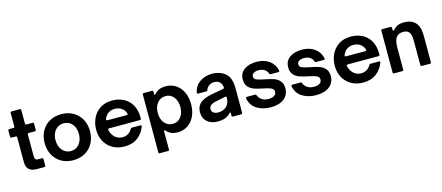

<svg xmlns="http://www.w3.org/2000/svg" viewBox="-59 -1457 5415 2352"><g transform="rotate(-15 2648.5 -280.5)"><path d="M237 0Q106 0 106 -123V-437Q106 -453 90 -453H39Q23 -453 23 -469V-545Q23 -561 39 -561H90Q106 -561 106 -577V-747Q106 -763 122 -763H225Q241 -763 241 -747V-577Q241 -561 257 -561H333Q349 -561 349 -545V-469Q349 -453 333 -453H257Q241 -453 241 -437V-164Q241 -138 249.5 -125Q258 -112 287 -112H332Q348 -112 348 -96V-16Q348 0 332 0Z M412 -284Q412 -368 448.5 -434Q485 -500 550 -536.5Q615 -573 699 -573Q783 -573 848.5 -536Q914 -499 950.5 -433.5Q987 -368 987 -284Q987 -197 951 -130Q915 -63 849.5 -26Q784 11 699 11Q615 11 550 -26Q485 -63 448.5 -130Q412 -197 412 -284ZM847 -284Q847 -360 806 -408.5Q765 -457 699 -457Q656 -457 622 -435Q588 -413 569 -373.5Q550 -334 550 -284Q550 -204 591.5 -154.5Q633 -105 699 -105Q765 -105 806 -155Q847 -205 847 -284Z M1064 -277Q1064 -354 1095.5 -421.5Q1127 -489 1190.5 -531Q1254 -573 1346 -573Q1422 -573 1486 -541.5Q1550 -510 1589 -444.5Q1628 -379 1628 -282V-269Q1628 -253 1612 -253H1221Q1213 -253 1209 -248Q1205 -243 1207 -236Q1214 -205 1225 -187Q1245 -148 1278.5 -126.5Q1312 -105 1355 -105Q1396 -105 1427.5 -125Q1459 -145 1476 -177Q1482 -189 1494 -189H1600Q1608 -189 1612.5 -185Q1617 -181 1615 -175Q1586 -92 1519 -40.5Q1452 11 1350 11Q1265 11 1200 -26Q1135 -63 1099.5 -128.5Q1064 -194 1064 -277ZM1472 -354Q1480 -354 1484 -359Q1488 -364 1485 -372Q1479 -393 1469 -406Q1450 -435 1419 -450.5Q1388 -466 1350 -466Q1312 -466 1281.5 -451Q1251 -436 1232 -406Q1222 -394 1214 -372Q1213 -370 1213 -367Q1213 -361 1217 -357.5Q1221 -354 1228 -354Z M2269 -280Q2269 -195 2238 -128.5Q2207 -62 2151 -25Q2095 12 2022 12Q1978 12 1944.5 -1.5Q1911 -15 1881 -48Q1875 -54 1870 -54Q1863 -54 1863 -42V186Q1863 202 1847 202H1744Q1728 202 1728 186V-545Q1728 -561 1744 -561H1847Q1863 -561 1863 -545V-516Q1863 -505 1869 -505Q1873 -505 1881 -513Q1910 -545 1944 -558.5Q1978 -572 2022 -572Q2095 -572 2151 -535Q2207 -498 2238 -431.5Q2269 -365 2269 -280ZM1846 -280Q1846 -202 1886.5 -153Q1927 -104 1991 -104Q2055 -104 2094 -153.5Q2133 -203 2133 -280Q2133 -357 2094 -406.5Q2055 -456 1991 -456Q1927 -456 1886.5 -407Q1846 -358 1846 -280Z M2348 -154Q2348 -238 2412 -282Q2458 -314 2543 -330L2695 -358Q2710 -361 2709 -376Q2704 -417 2683 -440Q2658 -467 2608 -467Q2573 -467 2545 -447.5Q2517 -428 2506 -395Q2502 -382 2489 -382H2387Q2369 -382 2372 -399Q2391 -484 2457.5 -528.5Q2524 -573 2609 -573Q2660 -573 2704 -558.5Q2748 -544 2779 -516Q2810 -489 2824 -453Q2838 -417 2841.5 -381Q2845 -345 2845 -292V-16Q2845 0 2829 0H2726Q2710 0 2710 -16V-44Q2710 -58 2703 -58Q2700 -58 2695 -52Q2678 -31 2659 -20Q2612 11 2532 11Q2450 11 2399 -32.5Q2348 -76 2348 -154ZM2637 -111Q2676 -130 2692.5 -161.5Q2709 -193 2712 -243V-245Q2712 -253 2707 -256.5Q2702 -260 2694 -258L2579 -235Q2525 -225 2501 -203Q2483 -185 2483 -159Q2483 -128 2505.5 -111.5Q2528 -95 2565 -95Q2605 -95 2637 -111Z M2938 -171V-175Q2938 -189 2952 -189H3054Q3068 -189 3072 -176Q3088 -137 3121.5 -116Q3155 -95 3203 -95Q3247 -95 3274.5 -112Q3302 -129 3302 -160Q3302 -194 3269.5 -209Q3237 -224 3169 -237Q3104 -250 3061 -265Q3018 -280 2988 -313.5Q2958 -347 2958 -405Q2958 -488 3019.5 -530.5Q3081 -573 3175 -573Q3269 -573 3333.5 -527.5Q3398 -482 3417 -400V-395Q3417 -382 3403 -382H3307Q3293 -382 3289 -395Q3275 -432 3244.5 -449.5Q3214 -467 3174 -467Q3134 -467 3110.5 -451.5Q3087 -436 3087 -410Q3087 -379 3118 -366Q3149 -353 3216 -340Q3285 -327 3328.5 -312.5Q3372 -298 3403.5 -264Q3435 -230 3435 -170Q3435 -87 3373.5 -38Q3312 11 3204 11Q3104 11 3030 -34.5Q2956 -80 2938 -171Z M3514 -171V-175Q3514 -189 3528 -189H3630Q3644 -189 3648 -176Q3664 -137 3697.5 -116Q3731 -95 3779 -95Q3823 -95 3850.5 -112Q3878 -129 3878 -160Q3878 -194 3845.5 -209Q3813 -224 3745 -237Q3680 -250 3637 -265Q3594 -280 3564 -313.5Q3534 -347 3534 -405Q3534 -488 3595.5 -530.5Q3657 -573 3751 -573Q3845 -573 3909.5 -527.5Q3974 -482 3993 -400V-395Q3993 -382 3979 -382H3883Q3869 -382 3865 -395Q3851 -432 3820.5 -449.5Q3790 -467 3750 -467Q3710 -467 3686.5 -451.5Q3663 -436 3663 -410Q3663 -379 3694 -366Q3725 -353 3792 -340Q3861 -327 3904.5 -312.5Q3948 -298 3979.5 -264Q4011 -230 4011 -170Q4011 -87 3949.5 -38Q3888 11 3780 11Q3680 11 3606 -34.5Q3532 -80 3514 -171Z M4090 -277Q4090 -354 4121.5 -421.5Q4153 -489 4216.5 -531Q4280 -573 4372 -573Q4448 -573 4512 -541.5Q4576 -510 4615 -444.5Q4654 -379 4654 -282V-269Q4654 -253 4638 -253H4247Q4239 -253 4235 -248Q4231 -243 4233 -236Q4240 -205 4251 -187Q4271 -148 4304.5 -126.5Q4338 -105 4381 -105Q4422 -105 4453.5 -125Q4485 -145 4502 -177Q4508 -189 4520 -189H4626Q4634 -189 4638.5 -185Q4643 -181 4641 -175Q4612 -92 4545 -40.5Q4478 11 4376 11Q4291 11 4226 -26Q4161 -63 4125.5 -128.5Q4090 -194 4090 -277ZM4498 -354Q4506 -354 4510 -359Q4514 -364 4511 -372Q4505 -393 4495 -406Q4476 -435 4445 -450.5Q4414 -466 4376 -466Q4338 -466 4307.5 -451Q4277 -436 4258 -406Q4248 -394 4240 -372Q4239 -370 4239 -367Q4239 -361 4243 -357.5Q4247 -354 4254 -354Z M4769 0Q4753 0 4753 -16V-545Q4753 -561 4769 -561H4872Q4888 -561 4888 -545V-519Q4888 -507 4895 -507Q4900 -507 4906 -513Q4936 -546 4968 -559.5Q5000 -573 5041 -573Q5171 -573 5216 -479Q5231 -446 5235 -412Q5239 -378 5239 -323V-16Q5239 0 5223 0H5121Q5105 0 5105 -16V-325Q5105 -406 5077 -437Q5053 -462 5006 -462Q4949 -462 4921 -428Q4904 -408 4896 -374.5Q4888 -341 4888 -286V-16Q4888 0 4872 0Z"/></g></svg>

Font: Open Sauce Two
Style: Bold
Weight: 700
Designer: Alfredo Marco Pradil
Foundry: Creative Sauce Fz LLC
Version: Version 1.477